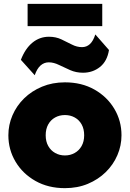

<svg xmlns="http://www.w3.org/2000/svg" viewBox="-20 -963 675 998"><path d="M317.5 15Q230.5 15 164.2 -22.5Q98 -60 60.8 -122.5Q23.5 -185 23.5 -260Q23.5 -314 44.8 -363.5Q66 -413 105.2 -451.5Q144.5 -490 198.5 -512.5Q252.5 -535 317.5 -535Q404.5 -535 470.8 -497.5Q537 -460 574.2 -397.5Q611.5 -335 611.5 -260Q611.5 -206 590.2 -156.5Q569 -107 529.8 -68.5Q490.5 -30 436.8 -7.5Q383 15 317.5 15ZM317.5 -155Q345.5 -155 368.2 -167.8Q391 -180.5 404.2 -204Q417.5 -227.5 417.5 -260Q417.5 -292.5 404.5 -316Q391.5 -339.5 368.8 -352.2Q346 -365 317.5 -365Q289 -365 266.2 -352.2Q243.5 -339.5 230.5 -316Q217.5 -292.5 217.5 -260Q217.5 -227.5 230.8 -204Q244 -180.5 266.8 -167.8Q289.5 -155 317.5 -155ZM160.5 -572 88.5 -652Q111 -710.5 148.5 -741.2Q186 -772 234.5 -772Q270 -772 298.8 -758.5Q327.5 -745 353.5 -731.5Q379.5 -718 406.5 -718Q430 -718 447.2 -733.8Q464.5 -749.5 475.5 -784L546.5 -703Q537 -644.5 499.5 -614.8Q462 -585 411.5 -585Q375.5 -585 344.8 -598.5Q314 -612 286.5 -625.5Q259 -639 233.5 -639Q209.5 -639 191 -622.8Q172.5 -606.5 160.5 -572ZM123.5 -827V-943H511.5V-827Z"/></svg>

Font: Geologica Roman Black
Style: Regular
Weight: 900
Designer: Sindre Bremnes, Frode Helland
Foundry: Monokrom Skriftforlag AS
Version: Version 1.010;gftools[0.9.28]